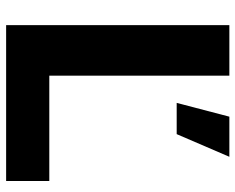

<svg xmlns="http://www.w3.org/2000/svg" viewBox="-91 -678 769 627"><g transform="rotate(90 293.5 -364.5)"><path d="M316 -557 361 -729H492L418 -557ZM62 0V-729H227V-110L197 -141H571V0Z"/></g></svg>

Font: Mona Sans SemiExpanded
Style: Bold
Weight: 700
Width: 6
Designer: Deni Anggara
Foundry: GitHub
Version: Version 2.000